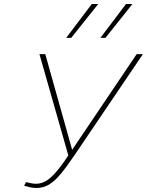

<svg xmlns="http://www.w3.org/2000/svg" viewBox="-20 -927 730 954"><path d="M161 7Q147 7 132 4Q117 1 100 -4L109 -22Q126 -18 137 -16Q148 -14 159 -14Q186 -14 210.5 -29Q235 -44 263.5 -78Q292 -112 330 -170L659 -658H690L351 -157Q312 -99 281.5 -62.5Q251 -26 223 -9.5Q195 7 161 7ZM322 -146 176 -658H205L344 -163ZM309 -739 436 -907H468L334 -739ZM479 -739 606 -907H638L504 -739Z"/></svg>

Font: Ysabeau Office Thin
Style: Italic
Weight: 250
Italic angle: -12°
Designer: Christian Thalmann (Catharsis Fonts)
Version: Version 2.001;gftools[0.9.30]; featfreeze: tnum,lnum,ss02